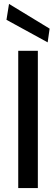

<svg xmlns="http://www.w3.org/2000/svg" viewBox="-20 -959 286 979"><path d="M73 0V-700H173V0ZM223 -743 13 -858 26 -939 233 -813Z"/></svg>

Font: AWOL-DM Medium
Style: Regular
Weight: 500
Designer: Colophon Foundry, Jonny Pinhorn, Mikhail Sharanda
Foundry: Colophon Foundry
Version: Version 1.000;Glyphs 3.2.3 (3260)